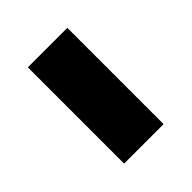

<svg xmlns="http://www.w3.org/2000/svg" viewBox="-18 -445 354 354"><g transform="rotate(45 158.5 -268.5)"><path d="M33 -217V-320H284V-217Z"/></g></svg>

Font: Noto Sans Malayalam SemiCondensed SemiBold
Style: Regular
Weight: 600
Width: 4
Designer: Jelle Bosma - Monotype Design Team
Foundry: Monotype Imaging Inc.
Version: Version 2.104; ttfautohint (v1.8.4.7-5d5b)